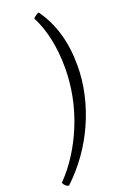

<svg xmlns="http://www.w3.org/2000/svg" viewBox="-226 -855 719 1110"><g transform="rotate(-20 133.5 -300.0)"><path d="M-6 200Q-16 200 -26 191Q-36 182 -40 171Q16 114 61 43Q106 -28 138.5 -108.5Q171 -189 188 -275Q205 -361 205 -449Q205 -545 187 -628Q169 -711 135 -776Q143 -785 153.5 -792Q164 -799 171 -800Q223 -728 250 -637.5Q277 -547 277 -436Q277 -349 257.5 -262Q238 -175 201.5 -92.5Q165 -10 112.5 64Q60 138 -6 200Z"/></g></svg>

Font: Texturina 12pt Light
Style: Italic
Weight: 300
Italic angle: -11°
Designer: Guillermo Torres Carreño
Foundry: Omnibus-Type
Version: Version 1.002